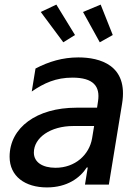

<svg xmlns="http://www.w3.org/2000/svg" viewBox="-20 -802 610 834"><path d="M255 -618.3 305.8 -649.9 224.8 -782 157 -750ZM413.4 -618.3 469.8 -649.9 417.3 -782 340.6 -750ZM183.9 12.1C271.3 12.1 327.4 -28.8 356.9 -74.6H361.2L349.1 0H452.8L510.3 -351.6C538 -519.9 413 -552.6 320.3 -552.6C252.1 -552.6 191.4 -534.4 134.2 -504.3L117.9 -404.5C171.5 -441.4 223.4 -464.8 294.7 -464.8C386 -464.8 415.5 -426.8 405.9 -362.9L401.6 -334.2H311.8C139.6 -334.2 21.7 -247.9 21.7 -121.1C21.7 -35.9 89.1 12.1 183.9 12.1ZM221.2 -73.2C164.8 -73.2 127.1 -97.3 127.1 -139.2C127.1 -203.8 198.9 -254.6 298.3 -254.6H388.8L380 -201C367.9 -130 306.8 -73.2 221.2 -73.2Z"/></svg>

Font: TID UI Medium
Style: Italic
Weight: 500
Italic angle: -9.39999°
Designer: The TID Project Authors
Foundry: Bakken & Bæck
Version: Version 1.001;hotconv 1.0.109;makeotfexe 2.5.65596